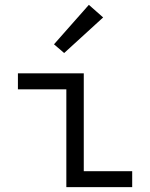

<svg xmlns="http://www.w3.org/2000/svg" viewBox="-20 -773 620 793"><path d="M254 0V-404H54V-470H326V-66H526V0ZM245 -554 203 -590 347 -753 406 -701Z"/></svg>

Font: Sometype Mono
Style: Regular
Weight: 400
Monospace: yes
Designer: Ryoichi Tsunekawa
Foundry: Dharma Type
Version: Version 1.000; ttfautohint (v1.8.3)